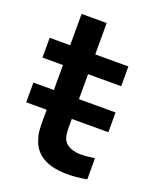

<svg xmlns="http://www.w3.org/2000/svg" viewBox="-132 -772 716 863"><g transform="rotate(20 226.5 -340.5)"><path d="M403 -231.5H10V-326H403ZM386.5 -101V0Q333 10 282 9Q167.5 5.5 128.5 -66.5Q122.5 -78 118.5 -90.8Q114.5 -103.5 112.2 -112.2Q110 -121 109 -138.8Q108 -156.5 107.8 -162.8Q107.5 -169 107.8 -192Q108 -215 108 -220.5V-690H228V-227.5Q228 -223.5 228 -213.8Q228 -204 228 -200Q228 -196 228 -187.8Q228 -179.5 228.5 -175.8Q229 -172 229.5 -165.2Q230 -158.5 230.8 -154.8Q231.5 -151 232.5 -146.2Q233.5 -141.5 235.2 -137.8Q237 -134 239 -130.5Q250.5 -111.5 273.8 -103Q297 -94.5 323 -95Q349 -95.5 386.5 -101ZM386.5 -445.5H10V-540H386.5Z"/></g></svg>

Font: Vortex Mix
Style: Bold
Weight: 700
Designer: Mikhail Sharanda
Foundry: Mikhail Sharanda
Version: Version 4.504;Glyphs 3.1.2 (3151)